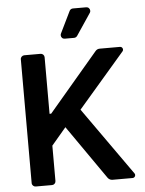

<svg xmlns="http://www.w3.org/2000/svg" viewBox="-62 -1010 802 1060"><g transform="rotate(-5 338.5 -480.5)"><path d="M71.7 -20.6V-706.7Q71.7 -715.2 77.9 -721.2Q84.2 -727.3 92.7 -727.3H182.9Q191.4 -727.3 197.4 -721.2Q203.5 -715.2 203.5 -706.7V-393.1H212.4L486.9 -716.3Q496.1 -727.3 510.7 -727.3H623.2Q630 -727.3 634.2 -722.5Q638.5 -717.7 638.5 -711.6Q638.5 -705.6 634.9 -701.7L375.7 -400.9L642 -24.5Q644.9 -20.6 644.9 -15.6Q644.9 -9.2 640.4 -4.6Q636 0 629.6 0H517.4Q509.9 0 503.2 -3.6Q496.4 -7.1 491.8 -13.5L284.1 -311.8L203.5 -216.6V-20.6Q203.5 -12.1 197.4 -6Q191.4 0 182.9 0H92.7Q84.2 0 77.9 -6Q71.7 -12.1 71.7 -20.6ZM302.6 -819.6Q302.6 -811.1 308.4 -805Q314.3 -799 323.2 -799H375Q380.3 -799 384.9 -801.5Q389.6 -804 392.4 -808.2L473.4 -929Q476.9 -933.9 476.9 -940.3Q476.9 -948.9 471.1 -955.1Q465.2 -961.3 456.3 -961.3H382.5Q376.4 -961.3 371.3 -958.1Q366.1 -954.9 363.6 -949.6L304.7 -828.8Q302.6 -824.2 302.6 -819.6Z"/></g></svg>

Font: DeltaSans SemiBold
Style: Regular
Weight: 600
Designer: Rasmus Andersson
Foundry: rsms
Version: Version 3.012